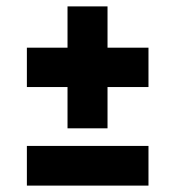

<svg xmlns="http://www.w3.org/2000/svg" viewBox="-20 -594 548 600"><path d="M191 -193V-322H64V-445H191V-574H316V-445H444V-322H316V-193ZM64 -14V-138H444V-14Z"/></svg>

Font: Saira SemiCondensed ExtraBold
Style: Regular
Weight: 800
Width: 4
Designer: Hector Gatti with collaboration of the Omnibus-Type team
Foundry: Omnibus-Type
Version: Version 1.101